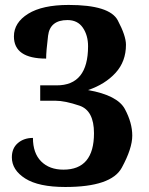

<svg xmlns="http://www.w3.org/2000/svg" viewBox="-20 -744 599 774"><path d="M208 -399.9Q335 -399.4 335 -557.6Q335 -601.6 314 -632.3Q293 -663.1 252 -663.1Q181.6 -663.1 173.8 -600.1Q166 -537.1 166 -507.8Q36.1 -507.8 36.1 -597.2Q36.1 -652.8 93.5 -688.5Q150.9 -724.1 256.8 -724.1Q421.9 -724.1 454.8 -661.9Q487.8 -599.6 487.8 -563.5Q487.8 -496.1 445.8 -450.2Q403.8 -404.3 335 -380.9Q453.6 -359.9 483.4 -304.4Q513.2 -249 513.2 -197.3Q513.2 -145.5 470.9 -67.9Q428.7 9.8 243.2 9.8Q135.7 9.8 81.8 -24.4Q27.8 -58.6 27.8 -109.9Q27.8 -146.5 52 -167.2Q76.2 -188 112.8 -188Q112.8 -126.5 146 -93.3Q179.2 -60.1 235.8 -60.1Q358.9 -60.1 358.9 -207Q358.9 -298.3 300.3 -318.1Q241.7 -337.9 204.1 -337.9H142.1V-399.9Z"/></svg>

Font: DroidSerif-Bold
Style: Bold
Weight: 700
Foundry: Ascender Corporation
Version: Version 1.00 build 112